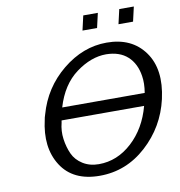

<svg xmlns="http://www.w3.org/2000/svg" viewBox="-95 -970 1008 1077"><g transform="rotate(-10 408.5 -432.0)"><path d="M432 -800 451 -883H534L515 -800ZM637 -800 656 -883H739L720 -800ZM137 -346Q138 -355 144 -373Q185 -520 301.5 -615Q418 -710 553 -710Q696 -710 768.5 -609.5Q841 -509 804 -344Q769 -191 653.5 -86Q538 19 387 19Q235 19 168 -86Q101 -191 137 -346ZM229 -324Q229 -323 228 -319Q227 -315 227 -312Q215 -266 221.5 -219Q228 -172 245.5 -133.5Q263 -95 302 -70.5Q341 -46 393 -46Q498 -46 582 -123Q666 -200 699 -324ZM245 -395H715Q724 -449 717 -491Q706 -563 661 -604Q616 -645 539 -646Q453 -646 367.5 -583Q282 -520 245 -395Z"/></g></svg>

Font: Coval
Style: Book Italic
Weight: 350
Foundry: Context Ltd
Version: Version 001.000